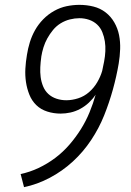

<svg xmlns="http://www.w3.org/2000/svg" viewBox="-20 -763 540 791"><path d="M79 8 65 -46Q103 -54 139 -71Q175 -88 207 -112Q239 -136 265.5 -166.5Q292 -197 313 -230.5Q334 -264 349 -300.5Q364 -337 374 -373Q362 -355 346 -340Q330 -325 310.5 -314.5Q291 -304 270.5 -299.5Q250 -295 230 -295Q201 -295 174.5 -303.5Q148 -312 129.5 -330Q111 -348 101 -373Q91 -398 87 -425Q83 -452 84.5 -480Q86 -508 91 -537Q95 -563 103 -589Q111 -615 124.5 -639Q138 -663 158 -683.5Q178 -704 203 -718Q228 -732 254.5 -737.5Q281 -743 307 -743Q337 -743 365 -736Q393 -729 415 -712Q437 -695 451 -670.5Q465 -646 470.5 -618.5Q476 -591 475 -561Q474 -531 469 -501Q460 -448 445 -394Q430 -340 409 -287.5Q388 -235 355.5 -186Q323 -137 280 -97.5Q237 -58 185 -30.5Q133 -3 79 8ZM253 -350Q277 -350 302 -358Q327 -366 347 -383.5Q367 -401 380.5 -424Q394 -447 401 -471Q403 -481 405 -490.5Q407 -500 409 -510Q413 -531 414 -552Q415 -573 412 -592.5Q409 -612 401.5 -630.5Q394 -649 380 -662Q366 -675 347 -681.5Q328 -688 307 -688Q288 -688 268 -683Q248 -678 230 -667Q212 -656 198.5 -639.5Q185 -623 175 -605Q165 -587 159 -567.5Q153 -548 150 -529V-528Q147 -507 146 -486Q145 -465 147.5 -445.5Q150 -426 157.5 -407.5Q165 -389 179 -376Q193 -363 212.5 -356.5Q232 -350 253 -350Z"/></svg>

Font: Iosevka Term Curly Light
Style: Italic
Weight: 300
Italic angle: -9°
Designer: Belleve Invis
Foundry: Belleve Invis
Version: Version 32.3.0